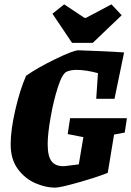

<svg xmlns="http://www.w3.org/2000/svg" viewBox="-20 -853 603 882"><path d="M553 -244 504 -235 475 -59Q425 -39 340.5 -15Q256 9 233 9Q190 9 142.5 -11.5Q95 -32 62 -76.5Q29 -121 29 -190Q29 -256 50.5 -349Q72 -442 100 -505Q151 -541 234 -581.5Q317 -622 341 -622Q374 -621 443 -618Q512 -615 550 -612L506 -399H422L430 -517Q374 -532 331 -532Q306 -532 287 -524Q266 -515 246 -453Q226 -391 212.5 -314Q199 -237 199 -191Q199 -132 219 -109.5Q239 -87 279 -90L342 -98L363 -223L291 -237L302 -310H563ZM221 -790 275 -833 368 -771H375L492 -833L539 -783L406 -656H311Z"/></svg>

Font: Grenze ExtraBold
Style: Italic
Weight: 800
Italic angle: -10°
Designer: Renata Polastri
Foundry: Omnibus-Type
Version: Version 1.002; ttfautohint (v1.8)